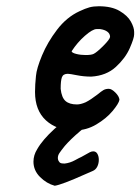

<svg xmlns="http://www.w3.org/2000/svg" viewBox="-20 -417 449 614"><path d="M92 -123Q92 -146 95 -174Q97 -198 114.5 -240Q132 -282 162.5 -322Q193 -362 234 -381Q253 -390 266 -393.5Q279 -397 296 -397Q337 -397 362.5 -382Q388 -367 398.5 -348Q409 -329 409 -315V-310V-307Q409 -295 395 -263Q381 -231 350.5 -203Q320 -175 272 -172Q248 -172 225.5 -176.5Q203 -181 197 -181Q182 -181 178 -170Q174 -159 174 -133Q177 -105 189.5 -94Q202 -83 226 -83Q238 -83 254 -90Q270 -98 292 -115Q304 -125 311 -129Q318 -133 328 -133Q337 -133 349 -121Q361 -109 362 -98Q360 -86 340 -62Q320 -38 288 -19Q256 0 219 0Q162 0 127 -32Q92 -64 92 -123ZM280 -245Q290 -250 310.5 -270.5Q331 -291 332 -299Q332 -309 323.5 -315.5Q315 -322 300 -324H289Q276 -324 251.5 -302.5Q227 -281 209 -253Q210 -248 224 -244.5Q238 -241 254 -241Q273 -241 280 -245ZM87 100Q87 79 99 60Q116 30 155 -5.5Q194 -41 233 -66L288 -36Q265 -22 235 3.5Q205 29 187 50Q175 65 170 72.5Q165 80 165 88Q165 95 169 100Q171 104 175.5 105Q180 106 187 106Q204 104 219.5 95.5Q235 87 240 85L267 70Q273 67 278 67Q287 67 291.5 75Q296 83 296 94Q296 106 291 116Q286 126 276 130L253 140Q177 174 155 177Q129 170 108 149Q87 128 87 100Z"/></svg>

Font: Caveat
Style: Bold
Weight: 700
Designer: Pablo Impallari
Foundry: Pablo Impallari
Version: Version 1.500; ttfautohint (v1.6)